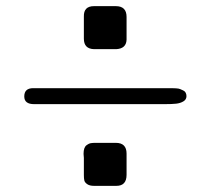

<svg xmlns="http://www.w3.org/2000/svg" viewBox="-20 -577 688 625"><path d="M59 -263Q59 -290 88 -290H509Q512 -290 522.5 -290Q533 -290 538 -290Q543 -290 552.5 -289.5Q562 -289 566.5 -287Q571 -285 576.5 -282.5Q582 -280 584.5 -275Q587 -270 587 -264Q587 -253 577 -247Q567 -241 553.5 -239.5Q540 -238 516 -238H91Q59 -238 59 -263ZM252 -76Q252 -87 254.5 -94Q257 -101 262 -104.5Q267 -108 270.5 -109.5Q274 -111 280 -111.5Q286 -112 287 -112H357Q392 -112 392 -77V-8Q392 28 359 28H286Q272 28 264 22.5Q256 17 254.5 10.5Q253 4 253 -7V-63Q253 -65 252.5 -69.5Q252 -74 252 -76ZM253 -451V-523Q252 -557 286 -557H357Q392 -557 392 -522V-458V-448Q391 -419 359 -417H286Q253 -418 253 -451Z"/></svg>

Font: Coval
Style: Light
Weight: 300
Foundry: Context Ltd
Version: Version 001.000